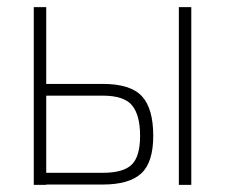

<svg xmlns="http://www.w3.org/2000/svg" viewBox="-20 -520 636 540"><path d="M269 -251Q329 -251 351.5 -223.5Q374 -196 374 -138Q374 -80 350.5 -57Q327 -34 269 -34H110V-251ZM75 -500V0H110V-1H269Q343 -1 377 -32Q411 -63 411 -138Q411 -215 379 -249.5Q347 -284 269 -284H110V-500ZM483 -500V0H518V-500Z"/></svg>

Font: Titillium Web[RUS by Daymarius]
Style: Regular
Weight: 200
Designer: Cyrillization by Daymarius
Foundry: Cyrillization by Daymarius
Version: Version 1.002 September 11, 2018